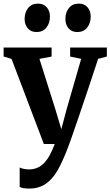

<svg xmlns="http://www.w3.org/2000/svg" viewBox="-24 -816 625 1088"><path d="M87.5 243.5V133Q95 137.5 109.8 140.8Q124.5 144 140.5 144Q189.5 144 224 109.8Q258.5 75.5 286 0H224.5L41.5 -482L-3.5 -496V-546.5H268.5V-495.5L199.5 -482.5L289 -199L323.5 -84L354 -198.5L436 -482.5L373.5 -495.5V-546.5H581.5V-495.5L532 -482.5Q477 -314.5 424.2 -160Q371.5 -5.5 363.5 13.5Q332 97.5 302.8 148.5Q273.5 199.5 234.8 226Q196 252.5 142 252.5Q104.5 252.5 87.5 243.5ZM182.5 -634.5Q151 -634.5 133.2 -655.8Q115.5 -677 115.5 -708.5Q115.5 -745.5 135.5 -770.5Q155.5 -795.5 191 -795.5H192Q223.5 -795.5 241.2 -774.5Q259 -753.5 259 -722Q259 -685 239 -659.8Q219 -634.5 183.5 -634.5ZM413.5 -634.5Q382 -634.5 364.2 -655.8Q346.5 -677 346.5 -708.5Q346.5 -745.5 366.5 -770.5Q386.5 -795.5 422 -795.5H423Q454.5 -795.5 472.2 -774.5Q490 -753.5 490 -722Q490 -685 470 -659.8Q450 -634.5 414.5 -634.5Z"/></svg>

Font: Merriweather Text
Style: Bold
Weight: 700
Designer: Eben Sorkin
Foundry: Eben Sorkin
Version: Version 2.100